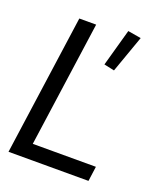

<svg xmlns="http://www.w3.org/2000/svg" viewBox="-133 -802 751 889"><g transform="rotate(20 242.0 -357.5)"><path d="M345 -715 294 -532 345 -521 410 -704ZM112 -692 15 0H409L419 -73H108L195 -692Z"/></g></svg>

Font: Cantarell
Style: Oblique
Weight: 400
Italic angle: -8°
Designer: Dave Crossland
Version: Version 0.024